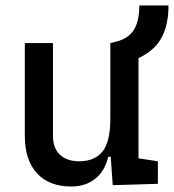

<svg xmlns="http://www.w3.org/2000/svg" viewBox="-20 -676 640 706"><path d="M410.6 -437 386.2 -517.6 405.8 -522.5Q451.2 -533.7 471.7 -565.4Q492.2 -597.2 492.2 -655.8H599.6Q599.6 -565.9 559.3 -515.1Q519 -464.4 430.2 -441.9ZM242.2 9.8Q160.6 9.8 116 -38.8Q71.3 -87.4 71.3 -175.8V-517.6H174.8V-175.8Q174.8 -131.3 200.2 -107.2Q225.6 -83 271.5 -83Q328.1 -83 356.9 -118.9Q385.7 -154.8 385.7 -239.3L412.1 -99.6H377.9Q365.7 -46.9 330.1 -18.6Q294.4 9.8 242.2 9.8ZM394.5 4.9 385.7 -119.1V-210H489.3V-93.8L560.5 -83V0ZM385.7 -146.5V-517.6H489.3V-175.8Z"/></svg>

Font: Cascadia Code
Style: Regular
Weight: 400
Designer: Aaron Bell
Foundry: Saja Typeworks
Version: Version 2404.023